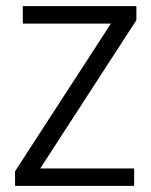

<svg xmlns="http://www.w3.org/2000/svg" viewBox="-20 -609 496 629"><path d="M426.8 -543 111.8 -57.1H419.4V0H29.3V-47.9L343.3 -531.7H54.7V-588.9H426.8Z"/></svg>

Font: Meera
Style: Regular
Weight: 400
Designer: Hussain KH and Suresh P for Swathanthra Malayalam Computing (SMC)
Version: Version 7.0.0+20221109